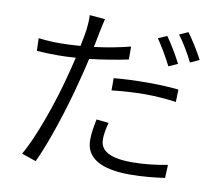

<svg xmlns="http://www.w3.org/2000/svg" viewBox="-87 -883 1175 1034"><g transform="rotate(10 500.0 -365.5)"><path d="M508 -465V-398C569 -405 630 -409 692 -409C750 -409 808 -404 860 -397L862 -465C809 -471 748 -473 689 -473C625 -473 560 -470 508 -465ZM523 -223 456 -230C447 -187 441 -152 441 -115C441 -16 527 31 682 31C754 31 820 24 874 16L877 -56C817 -44 748 -36 683 -36C535 -36 508 -85 508 -132C508 -159 514 -190 523 -223ZM753 -739 705 -718C732 -680 767 -619 787 -579L836 -601C815 -643 779 -703 753 -739ZM862 -779 814 -758C843 -720 876 -664 898 -619L947 -642C928 -680 889 -742 862 -779ZM192 -600C156 -600 119 -601 73 -607L75 -538C112 -535 147 -534 190 -534C220 -534 253 -535 288 -538C279 -499 269 -460 260 -426C223 -285 154 -83 93 21L172 48C224 -60 291 -267 327 -410C339 -454 350 -500 360 -544C430 -552 504 -564 571 -578V-649C509 -633 440 -620 374 -612L390 -693C394 -712 401 -749 407 -770L322 -777C324 -757 322 -724 319 -698C316 -677 310 -643 302 -605C263 -602 226 -600 192 -600Z"/></g></svg>

Font: Noto Sans CJK HK DemiLight
Style: Regular
Weight: 350
Designer: Ryoko NISHIZUKA 西塚涼子 (kana, bopomofo & ideographs); Paul D. Hunt (Latin, Greek & Cyrillic); Sandoll Communications 산돌커뮤니
Foundry: Adobe
Version: Version 2.004;hotconv 1.0.118;makeotfexe 2.5.65603